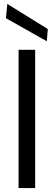

<svg xmlns="http://www.w3.org/2000/svg" viewBox="-20 -952 273 972"><path d="M74 0V-700H158V0ZM217 -743 10 -860 17 -932 222 -805Z"/></svg>

Font: DM Sans 18pt
Style: Regular
Weight: 400
Designer: Colophon Foundry, Jonny Pinhorn
Foundry: Colophon Foundry
Version: Version 4.004;gftools[0.9.30]